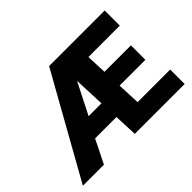

<svg xmlns="http://www.w3.org/2000/svg" viewBox="-135 -984 1258 1258"><g transform="rotate(-45 494.0 -355.5)"><path d="M17 0H212L293 -163H491L498 0H960V-134H658L651 -294H890V-428H645L639 -571H930V-711H415ZM366 -296 476 -513 485 -296Z"/></g></svg>

Font: Asimov Pro
Style: Ult
Weight: 900
Designer: Google
Version: Version 2.000980; 2014